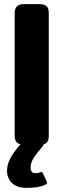

<svg xmlns="http://www.w3.org/2000/svg" viewBox="-20 -700 307 929"><path d="M191 -2Q191 3 188 6Q152 48 140 69Q128 90 128 111Q128 138 152 138Q166 138 174 134Q178 132 180 132Q185 132 188 139L206 178Q208 182 208 184Q208 190 196 195Q168 209 108 209Q62 209 38 185.5Q14 162 14 126Q14 98 28.5 69Q43 40 75 3L79 -2Q51 -8 51 -43V-636Q51 -658 61.5 -669Q72 -680 96 -680H171Q196 -680 206 -669.5Q216 -659 216 -636V-43Q216 -26 210.5 -16Q205 -6 191 -2Z"/></svg>

Font: Mitr Medium
Style: Regular
Weight: 500
Designer: Thanarat Vachiruckul
Foundry: Cadson Demak
Version: Version 1.002